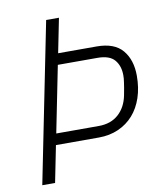

<svg xmlns="http://www.w3.org/2000/svg" viewBox="-80 -763 697 827"><g transform="rotate(-10 269.0 -349.0)"><path d="M38 0 178 -698H234L204 -548H372Q450 -548 485.5 -505.5Q521 -463 521 -394Q521 -341 506.5 -298Q492 -255 465 -224.5Q438 -194 399.5 -177Q361 -160 314 -160H126L94 0ZM136 -209H322Q375 -209 408.5 -239Q442 -269 452 -320Q456 -339 458 -352.5Q460 -366 461.5 -375.5Q463 -385 463.5 -392Q464 -399 464 -406Q464 -447 442 -473Q420 -499 367 -499H194Z"/></g></svg>

Font: IBM Plex Sans Condensed Light
Style: Italic
Weight: 300
Width: 3
Italic angle: -11°
Designer: Mike Abbink, Paul van der Laan, Pieter van Rosmalen
Foundry: Bold Monday
Version: Version 1.3